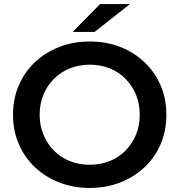

<svg xmlns="http://www.w3.org/2000/svg" viewBox="-20 -914 882 944"><path d="M422 10Q340 10 271 -17Q202 -44 151 -92.5Q100 -141 72 -206.5Q44 -272 44 -350Q44 -428 72 -493.5Q100 -559 151 -607.5Q202 -656 271 -683Q340 -710 421 -710Q503 -710 571.5 -683Q640 -656 691 -607.5Q742 -559 770 -493.5Q798 -428 798 -350Q798 -272 770 -206Q742 -140 691 -92Q640 -44 571.5 -17Q503 10 422 10ZM421 -104Q474 -104 519 -122Q564 -140 597 -173.5Q630 -207 648.5 -251.5Q667 -296 667 -350Q667 -404 648.5 -448.5Q630 -493 597 -526.5Q564 -560 519 -578Q474 -596 421 -596Q368 -596 323.5 -578Q279 -560 245.5 -526.5Q212 -493 193.5 -448.5Q175 -404 175 -350Q175 -297 193.5 -252Q212 -207 245 -173.5Q278 -140 323 -122Q368 -104 421 -104ZM337 -757 472 -894H619L445 -757Z"/></svg>

Font: Montserrat Thin SemiBold
Style: Regular
Weight: 600
Version: Version 9.000